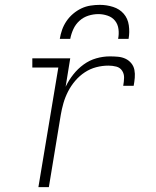

<svg xmlns="http://www.w3.org/2000/svg" viewBox="-20 -770 640 790"><path d="M138 0 220 -492H113V-530H269L250 -413Q263 -440 281.5 -463.5Q300 -487 324 -504.5Q348 -522 376 -530Q404 -538 432 -538Q449 -538 465.5 -536.5Q482 -535 496 -528.5Q510 -522 520 -510Q530 -498 533 -482.5Q536 -467 534.5 -450Q533 -433 530 -417H487Q490 -433 490.5 -449.5Q491 -466 482.5 -479Q474 -492 458.5 -496Q443 -500 426 -500Q401 -500 376 -493.5Q351 -487 329 -472.5Q307 -458 289.5 -437.5Q272 -417 260 -393.5Q248 -370 241 -345.5Q234 -321 230 -297L181 0ZM226 -610Q229 -629 235.5 -647.5Q242 -666 253.5 -683Q265 -700 281 -713.5Q297 -727 315 -735.5Q333 -744 352.5 -747Q372 -750 391 -750Q419 -750 445.5 -741.5Q472 -733 489 -713.5Q506 -694 510 -666Q514 -638 509 -610H466Q470 -630 467.5 -650Q465 -670 453.5 -684.5Q442 -699 423 -705.5Q404 -712 385 -712Q364 -712 343.5 -705.5Q323 -699 307 -684.5Q291 -670 282 -650.5Q273 -631 269 -610Z"/></svg>

Font: Iosevka Slab XLtEx
Style: Italic
Weight: 200
Width: 7
Italic angle: -9°
Monospace: yes
Designer: Belleve Invis
Foundry: Belleve Invis
Version: Version 11.1.0; ttfautohint (v1.8.3)